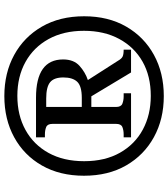

<svg xmlns="http://www.w3.org/2000/svg" viewBox="35 -800 775 885"><g transform="rotate(-90 422.5 -357.5)"><path d="M422 10Q316 10 233 -35.5Q150 -81 102.5 -163.5Q55 -246 55 -358Q55 -469 102 -551.5Q149 -634 232 -679.5Q315 -725 422 -725Q529 -725 612 -679.5Q695 -634 742.5 -551.5Q790 -469 790 -357Q790 -246 742.5 -163.5Q695 -81 612 -35.5Q529 10 422 10ZM423 -50Q514 -50 581 -88Q648 -126 685.5 -195.5Q723 -265 723 -358Q723 -452 685 -521Q647 -590 579.5 -627.5Q512 -665 423 -665Q334 -665 266 -627.5Q198 -590 160 -521Q122 -452 122 -357Q122 -261 161 -192Q200 -123 268 -86.5Q336 -50 423 -50ZM232 -141V-175H245Q265 -175 279.5 -181Q294 -187 294 -210V-503Q294 -526 279.5 -532Q265 -538 245 -538H232V-579H415Q591 -579 591 -454Q591 -405 561.5 -378.5Q532 -352 496 -340L585 -201Q594 -185 604 -180Q614 -175 636 -175V-141H531L421 -324H372V-210Q372 -187 387 -181Q402 -175 421 -175H435V-141ZM414 -368Q468 -368 488 -389Q508 -410 508 -453Q508 -496 486 -514Q464 -532 411 -532H372V-368Z"/></g></svg>

Font: Noto Serif
Style: Bold Italic
Weight: 700
Italic angle: -12°
Designer: Monotype Design Team
Foundry: Monotype Imaging Inc.
Version: Version 2.013